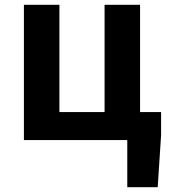

<svg xmlns="http://www.w3.org/2000/svg" viewBox="-20 -580 702 795"><path d="M507 195H633L647 -20V-116H560V-560H413V-116H226V-560H79V0H507Z"/></svg>

Font: DAIFUKU Sans JP
Style: Bold
Weight: 700
Designer: Original font ‘Source Han Sans JP’ : Ryoko NISHIZUKA  (kana, bopomofo & ideographs); Paul D. Hunt (Latin, Greek & Cyrill
Foundry: Daifuku
Version: Version 1.001